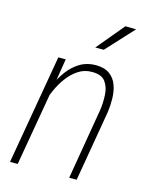

<svg xmlns="http://www.w3.org/2000/svg" viewBox="-113 -821 695 894"><g transform="rotate(15 234.0 -374.5)"><path d="M132.3 -415.5 60.5 0H23.4L114.7 -528.3H150.4ZM106.9 -304.2 95.7 -327.1Q104.5 -361.3 120.8 -398.4Q137.2 -435.5 161.4 -467.5Q185.5 -499.5 218.5 -519Q251.5 -538.6 294.4 -538.6Q336.4 -538.1 360.6 -520Q384.8 -502 395.5 -472.9Q406.2 -443.8 407 -409.7Q407.7 -375.5 403.3 -342.8L344.7 0H308.6L366.7 -343.8Q371.6 -378.9 369.6 -415.8Q367.7 -452.6 349.4 -478Q331.1 -503.4 285.6 -503.4Q248.5 -503.9 218.8 -484.4Q189 -464.8 166.7 -434.3Q144.5 -403.8 129.4 -369.4Q114.3 -335 106.9 -304.2ZM269 -617.2 378.9 -749 430.7 -748 310.1 -617.2Z"/></g></svg>

Font: Roboto Condensed ExtraLight
Style: Italic
Weight: 250
Italic angle: -12°
Designer: Christian Robertson
Foundry: Google
Version: Version 3.008; 2023